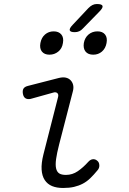

<svg xmlns="http://www.w3.org/2000/svg" viewBox="-20 -925 640 955"><path d="M132 -433Q117 -430 107 -436Q97 -442 94 -458Q91 -475 97 -484.5Q103 -494 120 -498L272 -537Q292 -542 306.5 -539Q321 -536 330.5 -526.5Q340 -517 343.5 -503.5Q347 -490 343 -473L274 -206Q263 -163 259 -134Q255 -105 259 -87.5Q263 -70 274.5 -62.5Q286 -55 308 -55Q340 -55 367 -73.5Q394 -92 419 -120Q430 -132 442 -133Q454 -134 463 -126Q473 -119 474 -104Q475 -89 465 -78Q447 -56 429.5 -39Q412 -22 392 -11.5Q372 -1 348.5 4.5Q325 10 294 10Q262 10 239 0.5Q216 -9 202.5 -29.5Q189 -50 187 -81.5Q185 -113 196 -157L269 -443Q272 -456 265 -462Q258 -468 247 -465ZM352 -765Q330 -765 327 -774Q324 -783 341 -801L420 -885Q430 -895 440 -900Q450 -905 462 -905Q487 -905 490 -895.5Q493 -886 474 -867L392 -783Q384 -774 374 -769.5Q364 -765 352 -765ZM444 -653Q418 -653 405.5 -668.5Q393 -684 397 -711Q402 -738 420.5 -753.5Q439 -769 465 -769Q490 -769 502.5 -753.5Q515 -738 510 -711Q505 -684 487 -668.5Q469 -653 444 -653ZM226 -653Q201 -653 188.5 -668.5Q176 -684 181 -711Q186 -738 204 -753.5Q222 -769 247 -769Q272 -769 285 -753.5Q298 -738 293 -711Q289 -684 270 -668.5Q251 -653 226 -653Z"/></svg>

Font: Maple Mono ExtraLight
Style: Italic
Weight: 275
Italic angle: -10°
Monospace: yes
Designer: subframe7536
Version: Version 7.000